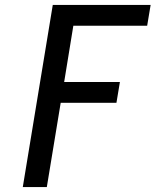

<svg xmlns="http://www.w3.org/2000/svg" viewBox="-20 -755 640 775"><path d="M72 0 193 -735H588L574 -651H276L239 -424H464L450 -340H225L169 0Z"/></svg>

Font: Iosevka Custom Medium Oblique
Style: Regular
Weight: 500
Italic angle: -9°
Designer: Belleve Invis
Foundry: Belleve Invis
Version: Version 27.0.1